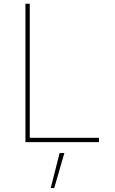

<svg xmlns="http://www.w3.org/2000/svg" viewBox="-20 -747 602 1009"><path d="M113.6 0V-727.3H136.4V-22.7H500V0ZM246.4 241.5 293.3 57.5H318.2L264.9 241.5Z"/></svg>

Font: Inter Thin BETA
Style: Regular
Weight: 100
Designer: Rasmus Andersson
Foundry: rsms
Version: Version 3.011;git-f93a4a705